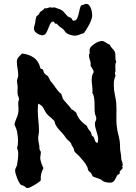

<svg xmlns="http://www.w3.org/2000/svg" viewBox="-20 -941 679 962"><path d="M594.7 -102.1Q594.7 -96.2 589.6 -91.8Q584.5 -87.4 581.5 -83Q579.1 -80.1 579.6 -76.7Q580.1 -73.2 578.6 -69.8Q576.2 -67.4 573 -66.9Q569.8 -66.4 568.4 -64Q565.4 -60.1 563 -54.7Q560.5 -49.3 557.9 -44.2Q555.2 -39.1 551.5 -34.7Q547.9 -30.3 542.5 -27.8Q539.6 -26.4 535.9 -26.1Q532.2 -25.9 528.3 -25.9Q518.1 -25.9 506.1 -29.3Q494.1 -32.7 487.3 -41Q484.4 -42.5 478.3 -44.7Q472.2 -46.9 465.6 -49.1Q459 -51.3 453.1 -53.5Q447.3 -55.7 445.3 -57.1Q442.9 -59.6 440.9 -64.7Q439 -69.8 436.5 -73.2Q433.6 -77.1 429.7 -79.6Q425.8 -82 423.3 -85.9Q420.4 -90.3 419.7 -95.9Q418.9 -101.6 416.5 -106Q410.6 -118.7 400.9 -130.6Q391.1 -142.6 381.3 -153.8Q376 -160.2 366.2 -168.5Q356.4 -176.8 352.5 -183.1Q351.1 -186 351.1 -189.5Q351.1 -192.9 349.6 -195.8Q346.7 -202.6 342.3 -208.3Q337.9 -213.9 336.4 -222.2Q330.6 -231 322 -237.5Q313.5 -244.1 307.6 -253.9Q300.8 -264.6 292.2 -273.7Q283.7 -282.7 275.6 -291.7Q267.6 -300.8 261.2 -311Q254.9 -321.3 252.4 -335Q240.2 -347.7 226.1 -359.1Q211.9 -370.6 204.6 -386.2Q200.7 -393.1 198.2 -398.2Q195.8 -403.3 192.4 -407.2Q189 -411.1 184.3 -414.6Q179.7 -418 171.4 -421.9Q169.9 -413.6 169.7 -405Q169.4 -396.5 169.4 -388.2Q169.4 -361.8 172.4 -336.2Q175.3 -310.5 175.3 -284.2Q175.3 -274.9 173.3 -266.6Q171.4 -258.3 171.4 -250Q171.4 -236.3 174.6 -223.4Q177.7 -210.4 177.7 -196.8Q177.7 -192.9 178.7 -190.4Q179.7 -188 181.2 -186.3Q182.6 -184.6 183.6 -182.9Q184.6 -181.2 184.6 -178.2Q184.6 -170.4 183.1 -163.1Q181.6 -155.8 181.6 -147.9Q181.6 -144 183.3 -137.2Q185.1 -130.4 187.5 -123Q189.9 -115.7 192.6 -109.1Q195.3 -102.5 197.8 -99.1Q193.8 -90.8 190.9 -83.7Q188 -76.7 186.3 -69.6Q184.6 -62.5 184.1 -54.9Q183.6 -47.4 184.6 -38.1Q182.1 -34.2 173.3 -27.6Q164.6 -21 153.8 -14.6Q143.1 -8.3 133.3 -3.7Q123.5 1 119.6 1Q115.2 1 112.8 0.2Q110.4 -0.5 108.9 -2Q107.4 -3.4 105.7 -5.1Q104 -6.8 100.6 -8.8Q97.7 -11.2 92.5 -12Q87.4 -12.7 84.5 -15.1Q80.1 -19 75 -28.6Q69.8 -38.1 65.7 -48.8Q61.5 -59.6 58.6 -69.8Q55.7 -80.1 55.7 -85.9Q55.7 -93.8 59.8 -101.1Q64 -108.4 65.4 -115.2Q67.9 -127.9 69.6 -143.6Q71.3 -159.2 71.3 -172.9Q71.3 -186.5 65.4 -199.2Q68.4 -208 69.3 -217.5Q70.3 -227.1 70.3 -235.8Q70.3 -254.9 66.4 -276.6Q62.5 -298.3 52.7 -314.9Q53.2 -323.2 55.9 -330.8Q58.6 -338.4 61.5 -345.7Q64.5 -353 67.4 -360.6Q70.3 -368.2 71.3 -376Q73.7 -388.2 72.5 -399.9Q71.3 -411.6 71.3 -422.9Q71.3 -429.2 72.3 -433.8Q73.2 -438.5 75.7 -443.8Q74.7 -450.7 72 -457Q69.3 -463.4 68.4 -470.2Q67.4 -477.5 67.9 -485.1Q68.4 -492.7 68.4 -501Q68.4 -510.3 66.9 -518.6Q65.4 -526.9 65.4 -536.1Q65.4 -543.5 68.4 -550Q71.3 -556.6 71.3 -564Q71.3 -581.1 67.9 -598.4Q64.5 -615.7 64.5 -632.8Q64.5 -645 73.5 -655.5Q82.5 -666 91.3 -672.9Q125 -668.9 149.2 -652.3Q173.3 -635.7 181.6 -602.1Q182.1 -598.6 183.6 -597.4Q185.1 -596.2 186.8 -595.9Q188.5 -595.7 190.4 -595.2Q192.4 -594.7 194.3 -592.8Q197.8 -588.9 198 -584.5Q198.2 -580.1 200.7 -576.2Q208.5 -566.9 211.7 -565.2Q214.8 -563.5 217 -562Q219.2 -560.5 222.4 -555.4Q225.6 -550.3 233.4 -534.2Q240.7 -526.9 246.8 -518.3Q252.9 -509.8 259 -501Q265.1 -492.2 272 -484.1Q278.8 -476.1 287.6 -470.2Q288.6 -463.9 291 -458.5Q293.5 -453.1 294.4 -446.8Q296.4 -443.4 303.5 -435.3Q310.5 -427.2 318.1 -418.7Q325.7 -410.2 331.5 -403.1Q337.4 -396 337.4 -395Q337.4 -393.1 339.4 -393.1Q346.2 -390.1 351.3 -385.3Q356.4 -380.4 362.3 -376Q368.7 -354 383.3 -337.9Q397.9 -321.8 416.5 -309.1Q417 -303.7 419.4 -299.6Q421.9 -295.4 425 -291.7Q428.2 -288.1 431.4 -284.2Q434.6 -280.3 436.5 -275.9Q438 -272.9 438 -270Q438 -267.1 439.5 -264.2Q440.9 -260.7 444.1 -258.8Q447.3 -256.8 449.7 -253.9Q451.7 -250.5 452.9 -245.8Q454.1 -241.2 455.8 -236.6Q457.5 -231.9 460.4 -228.8Q463.4 -225.6 468.8 -225.1Q471.7 -232.4 471.7 -242.2Q471.7 -252.4 469.2 -262.2Q466.8 -272 463.6 -282Q460.4 -292 458 -301.8Q455.6 -311.5 455.6 -321.8Q455.6 -328.6 459 -334.5Q462.4 -340.3 462.4 -347.2Q462.4 -354 459.5 -360.6Q456.5 -367.2 455.6 -373Q453.6 -384.3 453.9 -398.2Q454.1 -412.1 453.6 -426.3Q453.1 -440.4 450.9 -453.6Q448.7 -466.8 442.4 -476.1Q443.4 -479 443.4 -481.9Q443.4 -484.9 443.4 -487.8Q443.4 -500.5 441.4 -513.9Q439.5 -527.3 439.5 -541Q439.5 -550.8 441.4 -560.8Q443.4 -570.8 449.7 -580.1Q448.2 -589.8 443.1 -596.7Q438 -603.5 433.6 -611.8Q433.6 -614.3 434.1 -616.5Q434.6 -618.7 434.6 -621.1Q434.6 -626 433.1 -631.3Q431.6 -636.7 429.9 -641.8Q428.2 -647 427 -652.3Q425.8 -657.7 426.3 -663.1V-669.9L429.7 -672.9Q429.7 -677.7 429.2 -681.6Q428.7 -685.5 428.7 -689.9Q428.7 -698.2 435.8 -706.3Q442.9 -714.4 452.6 -720.9Q462.4 -727.5 472.9 -731.7Q483.4 -735.8 490.7 -735.8Q495.6 -735.8 500.5 -733.4Q505.4 -731 510 -728Q514.6 -725.1 519.3 -722.2Q523.9 -719.2 529.3 -717.8Q534.2 -706.5 542.5 -698.5Q550.8 -690.4 555.7 -680.2Q557.6 -675.3 557.9 -669.2Q558.1 -663.1 558.1 -656.5Q558.1 -649.9 558.8 -643.3Q559.6 -636.7 562.5 -630.9Q559.6 -627 558.6 -621.3Q557.6 -615.7 557.6 -609.4Q557.6 -603 558.1 -596.9Q558.6 -590.8 558.6 -585.9Q558.6 -582 557.1 -579.6Q555.7 -577.1 555.7 -573.2Q555.7 -569.8 557.1 -568.1Q558.6 -566.4 558.6 -564Q558.6 -559.6 556.2 -554Q553.7 -548.3 552.7 -543.9Q550.8 -535.6 550.5 -527.6Q550.3 -519.5 550.3 -512.2Q550.3 -488.8 555.2 -467.8Q560.1 -446.8 562.5 -424.8Q563.5 -409.7 563.5 -394.8Q563.5 -379.9 563.2 -365Q563 -350.1 563.2 -335.4Q563.5 -320.8 565.4 -306.2Q567.4 -288.6 570.1 -277.8Q572.8 -267.1 575.2 -257.1Q577.6 -247.1 579.6 -234.9Q581.5 -222.7 581.5 -202.1Q581.5 -188.5 584.5 -175.5Q587.4 -162.6 587.4 -148.9Q587.4 -140.1 591.1 -132.1Q594.7 -124 594.7 -115.2V-111.8L591.3 -106Q594.7 -106 594.7 -102.1ZM441.9 -865.2Q441.9 -854.5 437.7 -842.5Q433.6 -830.6 427.5 -818.6Q421.4 -806.6 414.1 -795.4Q406.7 -784.2 400.9 -775.4Q388.7 -772 377.7 -767.1Q366.7 -762.2 354 -762.2Q349.6 -762.2 344 -763.4Q338.4 -764.6 332.5 -766.4Q326.7 -768.1 321.5 -770.5Q316.4 -772.9 313 -775.4Q307.6 -779.3 304.7 -784.4Q301.8 -789.6 297.9 -793.5Q293.5 -797.9 288.8 -800.5Q284.2 -803.2 279.8 -807.1Q275.9 -809.6 271 -815.2Q266.1 -820.8 263.7 -822.3Q262.2 -823.2 260.7 -822.8Q259.3 -822.3 257.8 -822.3Q255.9 -822.3 254.9 -824Q253.9 -825.7 252.9 -827.6Q252 -829.6 250.7 -831.3Q249.5 -833 246.6 -833Q240.2 -833 236.1 -827.9Q231.9 -822.8 228.5 -815.2Q225.1 -807.6 221.9 -798.6Q218.8 -789.6 214.8 -782Q210.9 -774.4 205.8 -769.3Q200.7 -764.2 192.9 -764.2Q187 -764.2 179.4 -766.8Q171.9 -769.5 165.3 -773.9Q158.7 -778.3 154.3 -784.4Q149.9 -790.5 149.9 -797.4Q149.9 -804.2 152.1 -810.8Q154.3 -817.4 155.8 -824.2Q157.2 -831.5 158.4 -841.6Q159.7 -851.6 162.6 -858.4Q165 -862.3 168.2 -863.8Q171.4 -865.2 173.8 -868.2Q176.3 -871.1 177.5 -875Q178.7 -878.9 181.6 -881.3Q183.6 -883.3 186.8 -885.3Q189.9 -887.2 193.1 -889.4Q196.3 -891.6 198.7 -894Q201.2 -896.5 201.7 -899.4H206.5Q213.4 -898.4 220.2 -901.4Q227.1 -904.3 233.9 -904.3Q236.8 -904.3 238.5 -903.3Q240.2 -902.3 242.7 -902.3Q245.1 -902.3 246.3 -903.3Q247.6 -904.3 251 -904.3Q253.4 -904.3 258.3 -902.3Q263.2 -900.4 265.6 -899.4Q279.8 -895 286.4 -891.4Q293 -887.7 297.1 -883.8Q301.3 -879.9 305.2 -874.5Q309.1 -869.1 317.9 -860.4Q321.8 -856.4 326.9 -855.2Q332 -854 336.9 -850.1Q339.8 -847.7 341.8 -842.5Q343.8 -837.4 349.6 -837.4Q360.4 -837.4 365.5 -847.2Q370.6 -856.9 373.8 -869.9Q377 -882.8 379.6 -895.8Q382.3 -908.7 387.7 -915Q394.5 -915 400.1 -918.2Q405.8 -921.4 412.6 -921.4Q420.9 -921.4 426.5 -914.8Q432.1 -908.2 435.5 -899.2Q439 -890.1 440.4 -880.6Q441.9 -871.1 441.9 -865.2Z"/></svg>

Font: Margarine
Style: Regular
Weight: 400
Designer: Astigmatic (AOETI)
Foundry: Astigmatic (AOETI)
Version: Version 1.000